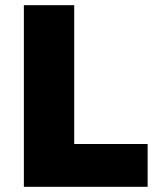

<svg xmlns="http://www.w3.org/2000/svg" viewBox="-20 -720 591 740"><path d="M72 -700V0H549V-165H266V-700Z"/></svg>

Font: Jost ExtraBold
Style: Regular
Weight: 800
Version: Version 3.710